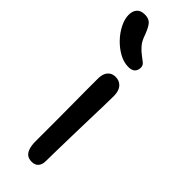

<svg xmlns="http://www.w3.org/2000/svg" viewBox="-273 -793 821 821"><g transform="rotate(45 137.5 -383.0)"><path d="M142 11Q125 11 114 3Q103 -5 97.5 -22Q92 -39 92 -62Q92 -140 92 -195Q92 -250 91.5 -290.5Q91 -331 91 -366Q91 -401 91 -440Q91 -458 96 -471Q101 -484 112 -492Q123 -500 140 -500Q162 -500 176.5 -485Q191 -470 192 -439Q192 -417 191 -376.5Q190 -336 188.5 -287Q187 -238 186 -188.5Q185 -139 184 -98Q183 -57 183 -33Q183 -14 173 -1.5Q163 11 142 11ZM148 -568Q120 -568 92.5 -583Q65 -598 42 -622Q19 -646 5 -674Q-9 -702 -9 -727Q-9 -750 3 -763.5Q15 -777 40 -777Q61 -777 73.5 -766Q86 -755 100 -719Q110 -688 125 -671Q140 -654 154 -644Q168 -634 178 -625.5Q188 -617 188 -604Q188 -588 178.5 -578Q169 -568 148 -568Z"/></g></svg>

Font: Shantell Sans
Style: Regular
Weight: 400
Designer: Stephen Nixon, Anya Danilova, Shantell Martin
Foundry: Arrow Type
Version: Version 1.008;[ac192a2d6]